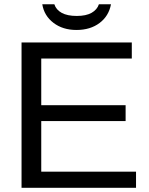

<svg xmlns="http://www.w3.org/2000/svg" viewBox="-20 -889 707 909"><path d="M82 0V-688H604V-611.8H175.3V-391.1H574.7V-315.9H175.3V-76.2H624V0ZM342.3 -747.1Q277.3 -747.1 233.2 -780.8Q189 -814.5 180.2 -868.7H237.3Q245.6 -842.8 272.2 -828.1Q298.8 -813.5 343.3 -813.5Q387.7 -813.5 413.8 -828.4Q439.9 -843.3 448.2 -868.7H505.4Q495.1 -813 451.2 -780Q407.2 -747.1 342.3 -747.1Z"/></svg>

Font: Liberation Sans
Style: Regular
Weight: 400
Designer: Steve Matteson
Foundry: Ascender Corporation
Version: Version 2.00.1